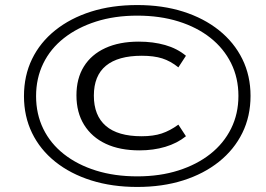

<svg xmlns="http://www.w3.org/2000/svg" viewBox="-20 -733 1053 761"><path d="M524 8Q424 8 341.5 -18Q259 -44 199 -92Q139 -140 107 -206Q75 -272 75 -352Q75 -433 107 -499Q139 -565 199 -613Q259 -661 341 -687Q423 -713 524 -713Q624 -713 706 -687Q788 -661 848 -613Q908 -565 940.5 -499Q973 -433 973 -353Q973 -272 940.5 -206Q908 -140 848 -92Q788 -44 706 -18Q624 8 524 8ZM533 -137Q455 -137 399.5 -163Q344 -189 313.5 -238Q283 -287 283 -355Q283 -422 312.5 -469.5Q342 -517 397.5 -542.5Q453 -568 530 -568Q587 -568 634.5 -554.5Q682 -541 717 -512L687 -466Q656 -491 623 -501.5Q590 -512 542 -512Q448 -512 400 -472.5Q352 -433 352 -354Q352 -275 399.5 -234Q447 -193 541 -193Q588 -193 621 -204Q654 -215 687 -239L717 -193Q682 -165 635 -151Q588 -137 533 -137ZM524 -34Q614 -34 687.5 -57.5Q761 -81 814 -123Q867 -165 896 -223.5Q925 -282 925 -353Q925 -424 896 -482.5Q867 -541 814 -583Q761 -625 687.5 -648Q614 -671 524 -671Q434 -671 360.5 -647.5Q287 -624 233.5 -582Q180 -540 151.5 -481.5Q123 -423 123 -352Q123 -281 151.5 -222.5Q180 -164 233.5 -122Q287 -80 360.5 -57Q434 -34 524 -34Z"/></svg>

Font: Nunito Sans 7pt Expanded Light
Style: Italic
Weight: 300
Width: 7
Italic angle: -9°
Designer: Vernon Adams
Foundry: Vernon Adams
Version: Version 3.101;gftools[0.9.27]